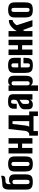

<svg xmlns="http://www.w3.org/2000/svg" viewBox="1564 -2256 808 3976"><g transform="rotate(-90 1968.0 -268.0)"><path d="M182.8 7Q136.9 7 102.6 -3.7Q68.3 -14.4 49.1 -41.8Q29.9 -69.2 29.9 -118.3L29.2 -471.4Q29.2 -521.7 38.6 -555.8Q48 -589.9 71.9 -607.1Q95.8 -624.3 139 -624.3Q159 -624.3 188 -627.1Q217 -630 245.2 -633.8Q273.4 -637.6 293.2 -642.6Q313 -647.6 314.9 -651.6V-606.1Q314.9 -589.5 297.6 -575.4Q280.4 -561.4 239 -560H226.5Q191.2 -560 173.4 -551.8Q155.6 -543.6 149.6 -527Q143.5 -510.4 142.9 -485.7V-441.2Q151.5 -457.1 171.9 -471.3Q192.2 -485.5 230.8 -485.5Q263.8 -485.5 289.6 -475.3Q315.4 -465.1 330.7 -439.7Q346 -414.3 346 -366.8V-148.3Q346 -98.3 336.4 -67.7Q326.8 -37.1 307.1 -21Q287.5 -4.9 256.7 1.1Q225.9 7 182.8 7ZM187.6 -60.1Q206.6 -60.1 216 -67.4Q225.4 -74.6 228.8 -88.5Q232.3 -102.3 232.3 -120.3V-356.4Q232.3 -374.4 229 -387.3Q225.7 -400.1 216.5 -407.2Q207.3 -414.4 188.2 -414.4Q172.8 -414.4 163.7 -410Q154.7 -405.6 150 -398Q145.2 -390.4 144.1 -381.2Q142.9 -372 142.9 -361.8V-120.3Q142.9 -102.3 146.3 -88.5Q149.8 -74.6 159.5 -67.4Q169.2 -60.1 187.6 -60.1Z M561 7.7Q510.9 7.7 475.7 -4.3Q440.5 -16.3 422.4 -51.6Q404.2 -86.9 404.2 -155.7V-365.9Q404.2 -442.7 443.3 -473.2Q482.5 -503.7 561 -503.7Q639.5 -503.7 678.3 -473.5Q717.1 -443.4 717.1 -365.9V-156.4Q717.1 -87.2 699.3 -51.9Q681.5 -16.6 646.6 -4.5Q611.8 7.7 561 7.7ZM561 -59.7Q583.3 -59.7 593.2 -72.3Q603.1 -84.8 603.1 -117.7V-377.9Q603.1 -409.2 593.5 -422.4Q584 -435.6 561 -435.6Q539.4 -435.6 528.8 -422.9Q518.2 -410.2 518.2 -377.9V-117.7Q518.2 -85.1 528.8 -72.4Q539.4 -59.7 561 -59.7Z M778.6 0V-495H892.6V-300H982.7V-495H1095.4V0H982.7V-213.8H892.6V0Z M1146.2 113.6V-67.1H1181.8Q1193.1 -69.1 1207 -78.6Q1221 -88.2 1232.6 -108.6Q1244.2 -129 1247.5 -162.5L1284.2 -494.7H1569.3V-67.1H1648.3V113.6H1553V22.1H1241.5V113.6ZM1329.7 -67.1H1448.2V-412.6H1388.3L1359.8 -169.2Q1356.1 -140 1350.2 -108.8Q1344.4 -77.6 1329.7 -67.1Z M1792.7 7.7Q1766.9 7.7 1744.3 0.7Q1721.6 -6.4 1707.2 -28.5Q1692.8 -50.6 1692.8 -95V-161.4Q1692.8 -208.3 1720.3 -237.4Q1747.9 -266.5 1807.1 -288.4Q1838.4 -301.3 1856.4 -311.2Q1874.4 -321 1882.3 -335.3Q1890.2 -349.5 1890.2 -375.2V-402.4Q1890.2 -417.7 1884.9 -426.4Q1879.5 -435.1 1870.3 -439.2Q1861.1 -443.4 1849 -443.4Q1823.4 -443.4 1815.1 -425.6Q1806.9 -407.9 1806.9 -367.1V-325.1H1703.7V-378Q1703.7 -415 1714.2 -443.5Q1724.8 -472 1756.1 -488.5Q1787.4 -505 1849 -505Q1912.2 -505 1945.9 -493.7Q1979.6 -482.5 1992.8 -457.6Q2005.9 -432.7 2005.9 -391.4V0H1892.2L1891.9 -54.7Q1883.7 -25.6 1855.2 -9Q1826.6 7.7 1792.7 7.7ZM1841.7 -67.2Q1868.6 -67.2 1879.2 -87.5Q1889.9 -107.7 1889.9 -145.4V-271.9Q1884 -262.5 1869.9 -254.7Q1855.7 -246.9 1842.5 -237.7Q1823.4 -225 1813.4 -211.6Q1803.4 -198.2 1803.4 -174.1V-123Q1803.4 -101.5 1808.3 -89.2Q1813.3 -76.9 1822.1 -72.1Q1830.8 -67.2 1841.7 -67.2Z M2074.4 116V-495H2186.5L2187.5 -456.2Q2196.8 -473 2214.9 -487.9Q2233 -502.7 2273.8 -502.7Q2308.6 -502.7 2334 -491.4Q2359.3 -480 2373.3 -454.3Q2387.3 -428.5 2387.3 -385V-144.8Q2387.3 -89.6 2375 -56.4Q2362.7 -23.1 2337.7 -8.4Q2312.7 6.3 2274.5 6.3Q2238.5 6.3 2218.5 -6.2Q2198.4 -18.7 2188.1 -35.4V116ZM2230.9 -58Q2245.7 -58 2254.1 -62.4Q2262.5 -66.8 2266.9 -74.7Q2271.3 -82.7 2272.3 -93.3Q2273.3 -103.9 2273.3 -117V-373.2Q2273.3 -386.4 2272.3 -397Q2271.3 -407.5 2266.9 -415.7Q2262.5 -423.8 2254.1 -428.1Q2245.7 -432.5 2230.9 -432.5Q2216.7 -432.5 2208.3 -427.7Q2199.9 -422.9 2195.5 -415.4Q2191.1 -407.9 2189.8 -399.1Q2188.4 -390.4 2188.4 -382.7V-114.1Q2188.4 -97.1 2191.5 -84.2Q2194.6 -71.3 2203.9 -64.7Q2213.1 -58 2230.9 -58Z M2604.6 8.3Q2552.9 8.3 2517.5 -3.2Q2482.2 -14.7 2464.2 -49.5Q2446.2 -84.3 2446.2 -154.4V-376.8Q2446.2 -450.3 2485.3 -477.3Q2524.5 -504.4 2602.7 -504.4Q2680.6 -504.4 2719.5 -477.3Q2758.5 -450.3 2758.5 -376.8V-242.2H2560.2V-107.4Q2560.2 -76.7 2569.8 -64.7Q2579.5 -52.6 2604 -52.6Q2626.9 -52.6 2635.7 -64.3Q2644.5 -76.1 2644.5 -107.4V-186H2758.5V-155.4Q2758.5 -85.3 2740.7 -50.1Q2722.9 -15 2688.5 -3.3Q2654.1 8.3 2604.6 8.3ZM2560.2 -294H2644.5V-383.3Q2644.5 -411.8 2635.7 -423.8Q2626.9 -435.9 2602.7 -435.9Q2579.5 -435.9 2569.8 -423.8Q2560.2 -411.8 2560.2 -383.3Z M2815.6 0V-495H2929.6V-300H3019.7V-495H3132.4V0H3019.7V-213.8H2929.6V0Z M3197.6 0V-495H3312.3V-323.4Q3339.3 -375.8 3376.6 -414.2Q3413.9 -452.5 3457 -472.3Q3500 -492.1 3541.4 -487.9V-412.7Q3517.1 -407.8 3498.2 -395.6Q3479.3 -383.4 3464.8 -367.9Q3455.6 -358.4 3447.9 -347.6Q3440.2 -336.8 3433.4 -324.7L3539 0H3407.7L3333.2 -199.1Q3327.3 -189.7 3321.6 -178.5Q3316 -167.3 3312.3 -160.4V0Z M3751 7.7Q3700.9 7.7 3665.7 -4.3Q3630.5 -16.3 3612.4 -51.6Q3594.2 -86.9 3594.2 -155.7V-365.9Q3594.2 -442.7 3633.3 -473.2Q3672.5 -503.7 3751 -503.7Q3829.5 -503.7 3868.3 -473.5Q3907.1 -443.4 3907.1 -365.9V-156.4Q3907.1 -87.2 3889.3 -51.9Q3871.5 -16.6 3836.6 -4.5Q3801.8 7.7 3751 7.7ZM3751 -59.7Q3773.3 -59.7 3783.2 -72.3Q3793.1 -84.8 3793.1 -117.7V-377.9Q3793.1 -409.2 3783.5 -422.4Q3774 -435.6 3751 -435.6Q3729.4 -435.6 3718.8 -422.9Q3708.2 -410.2 3708.2 -377.9V-117.7Q3708.2 -85.1 3718.8 -72.4Q3729.4 -59.7 3751 -59.7Z"/></g></svg>

Font: Alumni Sans Thin
Style: Regular
Weight: 100
Designer: Robert E. Leuschke
Foundry: Robert E. Leuschke
Version: Version 1.018